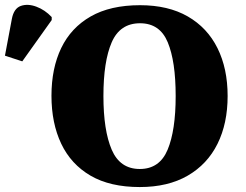

<svg xmlns="http://www.w3.org/2000/svg" viewBox="-154 -746 994 776"><path d="M411 10Q291 10 212 -36Q133 -82 93.5 -165Q54 -248 54 -359Q54 -470 93.5 -552Q133 -634 212.5 -679.5Q292 -725 412 -725Q526 -725 605 -679.5Q684 -634 725 -551.5Q766 -469 766 -358Q766 -247 725 -164.5Q684 -82 604.5 -36Q525 10 411 10ZM411 -63Q491 -63 523.5 -141Q556 -219 556 -358Q556 -498 524 -575Q492 -652 412 -652Q331 -652 297.5 -575Q264 -498 264 -358Q264 -219 297.5 -141Q331 -63 411 -63ZM-64 -498 -134 -521 -106 -670Q-98 -712 -70 -722Q-42 -732 -7 -719Q28 -706 55 -677V-665Z"/></svg>

Font: Noto Serif Black
Style: Regular
Weight: 900
Designer: Monotype Design Team
Foundry: Monotype Imaging Inc.
Version: Version 2.014; ttfautohint (v1.8.4.7-5d5b)